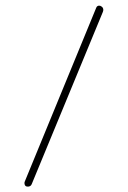

<svg xmlns="http://www.w3.org/2000/svg" viewBox="-55 -809 578 869"><g transform="rotate(-5 234.0 -374.0)"><path d="M443 -738 55 9Q50 20 38 20Q22 20 22 5Q22 -1 24 -4L415 -760Q419 -768 428 -768Q434 -768 440 -762.5Q446 -757 446 -749Q446 -744 443 -738Z"/></g></svg>

Font: Dosis
Style: ExtraLight
Weight: 250
Designer: Edgar Tolentino, Pablo Impallari, Igino Marini
Foundry: Edgar Tolentino, Pablo Impallari, Igino Marini
Version: Version 1.007